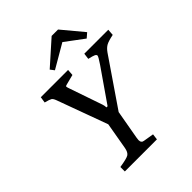

<svg xmlns="http://www.w3.org/2000/svg" viewBox="-251 -1051 1189 1189"><g transform="rotate(-45 343.5 -457.0)"><path d="M584 -775 554 -749 432 -840 276 -749 256 -775 412 -914H468ZM420 0H139V-39Q204 -49 220 -59.5Q236 -70 242 -101L273 -279L152 -610Q144 -632 134.5 -638Q125 -644 90 -653L96 -693H335L332 -652L262 -634Q254 -632 254 -627.5Q254 -623 258 -611L334 -390Q339 -375 339 -361H349L498 -576Q527 -619 527 -627Q527 -635 515.5 -640.5Q504 -646 472 -653L477 -693H687L684 -651Q639 -642 620 -631.5Q601 -621 584 -597L372 -287L338 -95Q336 -85 336 -77Q336 -52 359 -50L425 -39Z"/></g></svg>

Font: Poly
Style: Italic
Weight: 400
Italic angle: -10°
Designer: Nicolas Silva
Foundry: Jose Nicolas Silva Schwarzenberg
Version: Version 1.003